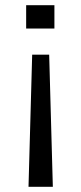

<svg xmlns="http://www.w3.org/2000/svg" viewBox="-20 -602 308 734"><path d="M103 -393H168L182 112H89ZM80 -493V-582H188V-493Z"/></svg>

Font: Ruda
Style: Regular
Weight: 400
Designer: Mariela Monsalve, Angelina Sanchez
Foundry: Mariela Monsalve, Angelina Sanchez
Version: Version 1.002